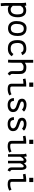

<svg xmlns="http://www.w3.org/2000/svg" viewBox="2126 -2852 925 5216"><g transform="rotate(90 2588.0 -244.5)"><path d="M372.6 -257.3Q372.6 -336.9 347.7 -377.9Q322.8 -418.9 263.2 -418.9Q230 -418.9 208 -410.4Q186 -401.9 171.6 -386.5Q157.2 -371.1 138.2 -340.8V-127.9Q168.9 -98.1 182.6 -88.9Q208 -72.3 235.8 -72.3Q372.6 -72.3 372.6 -257.3ZM62 -360.8V-372.6Q62 -426.3 52.7 -487.3L132.8 -497.1Q137.7 -464.8 138.2 -450.2Q188 -494.6 262.7 -494.6Q358.4 -494.6 403.8 -432.9Q449.2 -371.1 449.2 -266.6Q449.2 3.4 229 3.4Q220.2 3.4 211.9 2.7Q203.6 2 197.8 1Q191.9 0 184.8 -2.4Q177.7 -4.9 174.3 -6.1Q170.9 -7.3 164.3 -11Q157.7 -14.6 155.5 -15.9Q153.3 -17.1 146.5 -21.7Q139.6 -26.4 138.2 -27.3V73.7Q138.2 118.2 146 193.8L68.4 198.2Q61.5 142.6 61.5 71.3Z M836.9 -105Q880.4 -146 880.4 -258.8Q880.4 -258.8 880.4 -267.6Q879.4 -340.8 851.1 -384.8Q822.8 -428.7 761.7 -428.7Q724.6 -428.7 698.5 -414.6Q672.4 -400.4 657.7 -373Q643.1 -345.7 636.5 -310.8Q629.9 -275.9 629.9 -229Q629.9 -156.7 661.6 -116.5Q693.4 -76.2 753.9 -76.2Q781.7 -76.7 800 -83Q818.4 -89.4 836.9 -105ZM752.9 -0.5Q655.3 -1 604 -61.3Q552.7 -121.6 552.7 -226.6Q552.7 -271 558.8 -310.3Q564.9 -349.6 579.3 -385.5Q593.8 -421.4 615.5 -447.3Q637.2 -473.1 670.4 -488.5Q703.6 -503.9 745.1 -503.9Q815.4 -503.9 859.1 -479.7Q902.8 -455.6 929.2 -405.8Q958 -350.1 958 -265.1Q958 -221.2 951.9 -183.8Q945.8 -146.5 931.2 -112.1Q916.5 -77.6 893.8 -53.5Q871.1 -29.3 835.4 -14.9Q799.8 -0.5 753.9 -0.5Z M1147.5 -257.3Q1147.5 -220.2 1153.6 -190.4Q1159.7 -160.6 1168.5 -141.6Q1177.2 -122.6 1191.7 -109.1Q1206.1 -95.7 1218.5 -88.9Q1231 -82 1248.5 -78.4Q1266.1 -74.7 1276.6 -74Q1287.1 -73.2 1302.2 -73.2H1308.6Q1361.8 -73.2 1393.6 -92.5Q1425.3 -111.8 1446.8 -147.5L1508.3 -103Q1507.3 -102.1 1499.8 -91.1Q1492.2 -80.1 1485.6 -72.8Q1479 -65.4 1466.8 -52.7Q1454.6 -40 1440.2 -31.5Q1425.8 -22.9 1407 -14.4Q1388.2 -5.9 1363.3 -1.2Q1338.4 3.4 1310.5 3.4Q1262.2 3.4 1223.4 -4.4Q1184.6 -12.2 1152.8 -35.6Q1107.4 -70.8 1088.6 -125.2Q1069.8 -179.7 1069.8 -257.3Q1069.8 -323.7 1085.4 -370.4Q1101.1 -417 1132.8 -444.6Q1164.6 -472.2 1207.8 -484.6Q1251 -497.1 1310.5 -497.1Q1377.9 -497.1 1422.4 -462.9Q1456.1 -437 1478 -385.3L1402.8 -356Q1400.4 -364.7 1398.2 -370.8Q1396 -377 1388.7 -387.7Q1381.3 -398.4 1371.8 -405Q1362.3 -411.6 1344.7 -417Q1327.1 -422.4 1305.2 -422.4Q1223.6 -422.4 1185.5 -383.3Q1147.5 -344.2 1147.5 -257.3Z M1913.6 -281.2Q1913.6 -325.2 1909.4 -350.6Q1905.3 -376 1892.3 -393.6Q1879.4 -411.1 1857.4 -417.2Q1835.4 -423.3 1797.9 -423.3Q1762.7 -423.3 1729.5 -402.3Q1696.3 -381.3 1684.1 -356.9V-96.7Q1684.1 -44.9 1679.2 0L1602.1 -3.9Q1607.4 -52.2 1607.4 -99.6L1606.9 -684.6H1684.6V-459Q1713.9 -477.5 1740.7 -487.8Q1767.6 -498 1801.3 -498Q1855 -498 1890.6 -488.3Q1926.3 -478.5 1952.6 -446.8Q1976.6 -418.5 1983.4 -389.6Q1990.2 -360.8 1990.2 -313.5V-281.2Q1990.2 -238.3 1990 -185.5Q1989.7 -132.8 1989.7 -108.9Q1989.7 -89.4 1999.3 -76.7Q2008.8 -64 2031.7 -48.8L1988.8 8.3Q1971.7 -1.5 1960.2 -9.8Q1948.7 -18.1 1937 -31Q1925.3 -43.9 1919.4 -61.5Q1913.6 -79.1 1913.6 -101.6Z M2223.1 -686.5H2337.9V-576.7H2223.1ZM2273.9 -494.6H2330.6L2331.1 -102.5Q2332.5 -74.7 2347.2 -67.6Q2361.8 -60.5 2399.9 -60.5Q2438 -60.5 2477.1 -69.6Q2516.1 -78.6 2539.6 -96.2L2572.8 -40.5Q2543 -16.1 2496.1 -3.7Q2449.2 8.8 2400.4 8.8Q2334.5 8.8 2300.3 -9.8Q2254.9 -34.7 2254.9 -100.6V-418.5Q2188 -418.5 2128.9 -404.8L2114.7 -474.1Q2203.1 -494.6 2273.9 -494.6Z M2718.8 -277.8Q2662.1 -308.1 2662.1 -382.3Q2662.6 -441.9 2710 -472.2Q2757.3 -502.4 2827.1 -502.4Q2878.4 -502.4 2931.6 -485.1Q2984.9 -467.8 3012.7 -433.6L2957.5 -379.4Q2938.5 -401.4 2902.6 -415.8Q2866.7 -430.2 2834 -430.2Q2792.5 -430.2 2765.6 -418.5Q2738.8 -406.7 2738.8 -384.3Q2738.8 -367.2 2745.8 -357.4Q2752.9 -347.7 2768.1 -340.8Q2789.1 -332 2816.9 -322Q2844.7 -312 2864.5 -305.2Q2884.3 -298.3 2907.5 -288.8Q2930.7 -279.3 2946.5 -270.3Q2962.4 -261.2 2978.5 -248Q2994.6 -234.9 3004.2 -219.7Q3013.7 -204.6 3019.5 -183.6Q3025.4 -162.6 3025.4 -137.2Q3025.4 -82 2993.7 -46.9Q2961.9 -11.7 2917.5 0Q2875.5 9.8 2833 9.8Q2741.2 9.8 2693.4 -35.4Q2645.5 -80.6 2645.5 -161.1L2722.2 -160.6Q2722.2 -60.1 2831.5 -60.1Q2880.4 -60.1 2915 -80.8Q2949.7 -101.6 2949.7 -139.6Q2949.7 -161.1 2939.9 -174.6Q2930.2 -188 2907.7 -205.1Q2887.7 -219.7 2814.7 -242.7Q2741.7 -265.6 2718.8 -277.8Z M3236.3 -277.8Q3179.7 -308.1 3179.7 -382.3Q3180.2 -441.9 3227.5 -472.2Q3274.9 -502.4 3344.7 -502.4Q3396 -502.4 3449.2 -485.1Q3502.4 -467.8 3530.3 -433.6L3475.1 -379.4Q3456.1 -401.4 3420.2 -415.8Q3384.3 -430.2 3351.6 -430.2Q3310.1 -430.2 3283.2 -418.5Q3256.3 -406.7 3256.3 -384.3Q3256.3 -367.2 3263.4 -357.4Q3270.5 -347.7 3285.6 -340.8Q3306.6 -332 3334.5 -322Q3362.3 -312 3382.1 -305.2Q3401.9 -298.3 3425 -288.8Q3448.2 -279.3 3464.1 -270.3Q3480 -261.2 3496.1 -248Q3512.2 -234.9 3521.7 -219.7Q3531.2 -204.6 3537.1 -183.6Q3543 -162.6 3543 -137.2Q3543 -82 3511.2 -46.9Q3479.5 -11.7 3435.1 0Q3393.1 9.8 3350.6 9.8Q3258.8 9.8 3210.9 -35.4Q3163.1 -80.6 3163.1 -161.1L3239.7 -160.6Q3239.7 -60.1 3349.1 -60.1Q3397.9 -60.1 3432.6 -80.8Q3467.3 -101.6 3467.3 -139.6Q3467.3 -161.1 3457.5 -174.6Q3447.8 -188 3425.3 -205.1Q3405.3 -219.7 3332.3 -242.7Q3259.3 -265.6 3236.3 -277.8Z M3775.9 -686.5H3890.6V-576.7H3775.9ZM3826.7 -494.6H3883.3L3883.8 -102.5Q3885.3 -74.7 3899.9 -67.6Q3914.6 -60.5 3952.6 -60.5Q3990.7 -60.5 4029.8 -69.6Q4068.8 -78.6 4092.3 -96.2L4125.5 -40.5Q4095.7 -16.1 4048.8 -3.7Q4002 8.8 3953.1 8.8Q3887.2 8.8 3853 -9.8Q3807.6 -34.7 3807.6 -100.6V-418.5Q3740.7 -418.5 3681.6 -404.8L3667.5 -474.1Q3755.9 -494.6 3826.7 -494.6Z M4514.2 -501Q4539.1 -501 4556.6 -486.1Q4574.2 -471.2 4582.5 -447.5Q4590.8 -423.8 4594 -402.8Q4597.2 -381.8 4597.2 -360.8V-105.5Q4597.2 -88.4 4610.8 -75Q4624.5 -61.5 4642.1 -54.7L4612.3 10.3Q4598.1 7.3 4584.5 0.5Q4570.8 -6.3 4557.9 -18.1Q4544.9 -29.8 4536.9 -49.3Q4528.8 -68.8 4528.8 -93.3V-94.2V-371.1V-377.4Q4528.8 -426.3 4497.6 -426.3Q4459 -426.3 4418.5 -337.9V0H4349.6V-393.6Q4349.6 -402.8 4348.6 -408.7Q4347.7 -414.6 4342 -420.4Q4336.4 -426.3 4326.2 -426.3Q4306.2 -426.3 4283 -404.8Q4259.8 -383.3 4238.8 -337.4V0H4169.9L4168.5 -397.9Q4168.5 -449.7 4153.8 -491.7L4227.1 -511.2Q4232.4 -500.5 4236.8 -473.6Q4241.2 -446.8 4242.2 -428.2Q4259.8 -458.5 4288.3 -479.7Q4316.9 -501 4342.8 -501Q4376.5 -501 4397.2 -478.5Q4418 -456.1 4418 -428.2Q4457.5 -501 4514.2 -501Z M4811 -686.5H4925.8V-576.7H4811ZM4861.8 -494.6H4918.5L4918.9 -102.5Q4920.4 -74.7 4935.1 -67.6Q4949.7 -60.5 4987.8 -60.5Q5025.9 -60.5 5064.9 -69.6Q5104 -78.6 5127.4 -96.2L5160.6 -40.5Q5130.9 -16.1 5084 -3.7Q5037.1 8.8 4988.3 8.8Q4922.4 8.8 4888.2 -9.8Q4842.8 -34.7 4842.8 -100.6V-418.5Q4775.9 -418.5 4716.8 -404.8L4702.6 -474.1Q4791 -494.6 4861.8 -494.6Z"/></g></svg>

Font: FantasqueSansM Nerd Font
Style: Regular
Weight: 400
Monospace: yes
Designer: Jany Belluz
Version: Version 1.8.0 ; ttfautohint (v1.8.2);Nerd Fonts 3.4.0